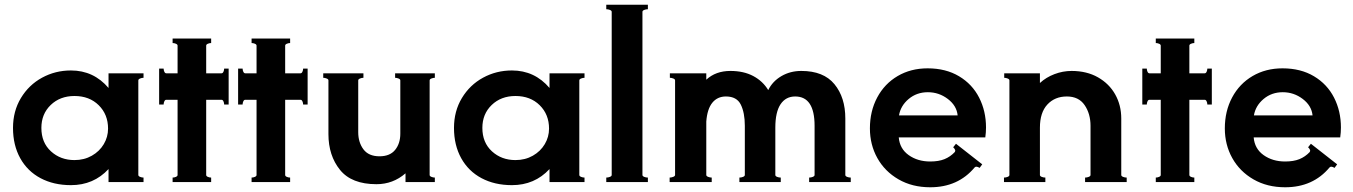

<svg xmlns="http://www.w3.org/2000/svg" viewBox="-20 -770 5721 812"><path d="M587 -441Q580 -441 572.5 -438Q565 -435 565 -430V-30Q565 -25 572.5 -22Q580 -19 587 -19V0H439V-55Q376 13 280 13Q207 13 151.5 -16.5Q96 -46 65.5 -101Q35 -156 35 -229Q35 -300 68.5 -355.5Q102 -411 158 -441.5Q214 -472 280 -472Q376 -472 439 -398V-460H587ZM437 -226Q437 -286 397.5 -325Q358 -364 295 -364Q234 -364 194.5 -326Q155 -288 155 -229Q155 -167 195.5 -130Q236 -93 295 -93Q336 -93 368.5 -111.5Q401 -130 419 -160.5Q437 -191 437 -226Z M947 -480V-328H928Q928 -335 925 -341.5Q922 -348 917 -348H852V-30Q852 -25 859 -22Q866 -19 873 -19V0H710V-19Q717 -19 724 -22Q731 -25 731 -30V-348H683Q678 -348 675 -341.5Q672 -335 672 -328H653V-480H672Q672 -473 675 -466.5Q678 -460 683 -460H731V-577Q731 -582 724 -585Q717 -588 710 -588V-607H873V-588Q866 -588 859 -585Q852 -582 852 -577V-460H917Q922 -460 925 -466.5Q928 -473 928 -480Z M1281 -480V-328H1262Q1262 -335 1259 -341.5Q1256 -348 1251 -348H1186V-30Q1186 -25 1193 -22Q1200 -19 1207 -19V0H1044V-19Q1051 -19 1058 -22Q1065 -25 1065 -30V-348H1017Q1012 -348 1009 -341.5Q1006 -335 1006 -328H987V-480H1006Q1006 -473 1009 -466.5Q1012 -460 1017 -460H1065V-577Q1065 -582 1058 -585Q1051 -588 1044 -588V-607H1207V-588Q1200 -588 1193 -585Q1186 -582 1186 -577V-460H1251Q1256 -460 1259 -466.5Q1262 -473 1262 -480Z M1797 -30Q1797 -25 1804.5 -22Q1812 -19 1819 -19V0H1695V-37Q1642 9 1572 9Q1467 9 1418 -51.5Q1369 -112 1369 -203V-430Q1369 -435 1361.5 -438Q1354 -441 1347 -441V-460H1517V-441Q1510 -441 1502.5 -438Q1495 -435 1495 -430V-211Q1495 -168 1517 -138.5Q1539 -109 1585 -109Q1629 -109 1651 -136Q1673 -163 1673 -205V-430Q1673 -435 1665.5 -438Q1658 -441 1651 -441V-460H1819V-441Q1812 -441 1804.5 -438Q1797 -435 1797 -430Z M2452 -441Q2445 -441 2437.5 -438Q2430 -435 2430 -430V-30Q2430 -25 2437.5 -22Q2445 -19 2452 -19V0H2304V-55Q2241 13 2145 13Q2072 13 2016.5 -16.5Q1961 -46 1930.5 -101Q1900 -156 1900 -229Q1900 -300 1933.5 -355.5Q1967 -411 2023 -441.5Q2079 -472 2145 -472Q2241 -472 2304 -398V-460H2452ZM2302 -226Q2302 -286 2262.5 -325Q2223 -364 2160 -364Q2099 -364 2059.5 -326Q2020 -288 2020 -229Q2020 -167 2060.5 -130Q2101 -93 2160 -93Q2201 -93 2233.5 -111.5Q2266 -130 2284 -160.5Q2302 -191 2302 -226Z M2544 -731V-750H2720V-731Q2712 -731 2704.5 -728Q2697 -725 2697 -720V-30Q2697 -25 2704.5 -22Q2712 -19 2720 -19V0H2544V-19Q2552 -19 2559.5 -22Q2567 -25 2567 -30V-720Q2567 -725 2559.5 -728Q2552 -731 2544 -731Z M3555 -30Q3555 -25 3562.5 -22Q3570 -19 3578 -19V0H3402V-19Q3410 -19 3417.5 -22Q3425 -25 3425 -30V-238Q3425 -362 3343 -362Q3303 -362 3281 -329Q3259 -296 3259 -230V-30Q3259 -25 3266.5 -22Q3274 -19 3282 -19V0H3107V-19Q3115 -19 3122.5 -22Q3130 -25 3130 -30V-238Q3130 -293 3113 -327.5Q3096 -362 3050 -362Q3014 -362 2992.5 -335.5Q2971 -309 2967 -256V-30Q2967 -25 2975 -22Q2983 -19 2990 -19V0H2812V-19Q2819 -19 2827 -22Q2835 -25 2835 -30V-430Q2835 -435 2827.5 -438Q2820 -441 2813 -441V-460H2967V-433Q3007 -470 3069 -470Q3125 -470 3165.5 -448.5Q3206 -427 3229 -389Q3247 -426 3284.5 -448Q3322 -470 3369 -470Q3463 -470 3509 -414Q3555 -358 3555 -269Z M4150 -231Q4150 -210 4147 -189H3781Q3785 -141 3823 -114Q3861 -87 3914 -87Q3950 -87 3974.5 -97Q3999 -107 4018 -127Q4020 -131 4020 -132Q4020 -136 4017 -140.5Q4014 -145 4011 -147L4023 -162L4134 -75L4123 -60Q4108 -69 4102 -62Q4032 22 3914 22Q3838 22 3780 -11.5Q3722 -45 3690.5 -101.5Q3659 -158 3659 -227Q3659 -300 3690 -358Q3721 -416 3776.5 -448.5Q3832 -481 3903 -481Q3980 -481 4036 -447.5Q4092 -414 4121 -357Q4150 -300 4150 -231ZM4030 -282Q4026 -323 3988.5 -351.5Q3951 -380 3904 -380Q3857 -380 3823 -351.5Q3789 -323 3782 -282Z M4722 -30Q4722 -25 4729.5 -22Q4737 -19 4745 -19V0H4569V-19Q4577 -19 4584.5 -22Q4592 -25 4592 -30V-238Q4592 -289 4567 -325.5Q4542 -362 4492 -362Q4441 -362 4409.5 -328Q4378 -294 4378 -230V-30Q4378 -25 4385.5 -22Q4393 -19 4401 -19V0H4226V-19Q4234 -19 4241.5 -22Q4249 -25 4249 -30V-430Q4249 -435 4241.5 -438Q4234 -441 4227 -441V-460H4378V-419Q4404 -443 4439.5 -456.5Q4475 -470 4512 -470Q4576 -470 4623.5 -443Q4671 -416 4696.5 -370.5Q4722 -325 4722 -269Z M5105 -480V-328H5086Q5086 -335 5083 -341.5Q5080 -348 5075 -348H5010V-30Q5010 -25 5017 -22Q5024 -19 5031 -19V0H4868V-19Q4875 -19 4882 -22Q4889 -25 4889 -30V-348H4841Q4836 -348 4833 -341.5Q4830 -335 4830 -328H4811V-480H4830Q4830 -473 4833 -466.5Q4836 -460 4841 -460H4889V-577Q4889 -582 4882 -585Q4875 -588 4868 -588V-607H5031V-588Q5024 -588 5017 -585Q5010 -582 5010 -577V-460H5075Q5080 -460 5083 -466.5Q5086 -473 5086 -480Z M5651 -231Q5651 -210 5648 -189H5282Q5286 -141 5324 -114Q5362 -87 5415 -87Q5451 -87 5475.5 -97Q5500 -107 5519 -127Q5521 -131 5521 -132Q5521 -136 5518 -140.5Q5515 -145 5512 -147L5524 -162L5635 -75L5624 -60Q5609 -69 5603 -62Q5533 22 5415 22Q5339 22 5281 -11.5Q5223 -45 5191.5 -101.5Q5160 -158 5160 -227Q5160 -300 5191 -358Q5222 -416 5277.5 -448.5Q5333 -481 5404 -481Q5481 -481 5537 -447.5Q5593 -414 5622 -357Q5651 -300 5651 -231ZM5531 -282Q5527 -323 5489.5 -351.5Q5452 -380 5405 -380Q5358 -380 5324 -351.5Q5290 -323 5283 -282Z"/></svg>

Font: Aoboshi One
Style: Regular
Weight: 400
Designer: IKIMOJI
Foundry: Natsumi Matsuba
Version: Version 1.000; ttfautohint (v1.8.3)